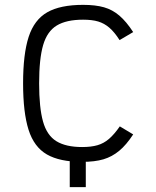

<svg xmlns="http://www.w3.org/2000/svg" viewBox="-20 -652 640 790"><path d="M267 118V0H235V-24H333V118ZM318 14Q226 14 173 -16.5Q120 -47 97.5 -118Q75 -189 75 -309Q75 -430 98 -500.5Q121 -571 174.5 -601.5Q228 -632 322 -632Q373 -632 408 -622Q443 -612 471.5 -587.5Q500 -563 528 -520L472 -487Q451 -520 430 -538Q409 -556 384 -563.5Q359 -571 322 -571Q253 -571 213.5 -547Q174 -523 157.5 -466.5Q141 -410 141 -309Q141 -209 157 -152Q173 -95 212 -71Q251 -47 318 -47Q355 -47 381 -54.5Q407 -62 428.5 -80.5Q450 -99 473 -132L528 -99Q500 -56 470.5 -31.5Q441 -7 405.5 3.5Q370 14 318 14Z"/></svg>

Font: Victor Mono Light
Style: Regular
Weight: 300
Monospace: yes
Designer: Rune Bjørnerås
Version: Version 1.561;gftools[0.9.30]